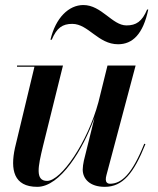

<svg xmlns="http://www.w3.org/2000/svg" viewBox="-20 -714 612 744"><path d="M260 -621.5C322.5 -621.5 360 -542.5 437.5 -542.5C494 -542.5 534.5 -582 554.5 -677H550C530.5 -630.5 507.5 -615.5 470 -615.5C415 -615.5 373.5 -694.5 303 -694.5C246.5 -694.5 195.5 -645 175.5 -560H180.5C200 -606.5 222.5 -621.5 260 -621.5ZM224 -460H46V-455.5H113.5L38 -141C19.5 -56.5 33 10 124.5 10C213.5 10 301.5 -134 346.5 -259L305 -91.5C302.5 -80.5 300.5 -66 300.5 -57C300.5 -21.5 327.5 10 386 10C456 10 498.5 -43 543.5 -155.5L539 -157C491.5 -38.5 451 -2 406 -2C395.5 -2 390 -9 390 -18C390 -23 390.5 -29 392.5 -35.5L505.5 -460H396.5L361.5 -318.5C319.5 -162.5 217 -13 162.5 -13C115.5 -13 127.5 -69 146.5 -147.5Z"/></svg>

Font: Bodoni* 36pt Medium
Style: Italic
Weight: 500
Italic angle: -13°
Version: Version 2.3